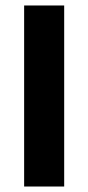

<svg xmlns="http://www.w3.org/2000/svg" viewBox="-20 -680 321 700"><path d="M68 0V-660H214V0Z"/></svg>

Font: Bricolage Grotesque 18pt
Style: Bold
Weight: 700
Designer: Mathieu Triay
Foundry: Atelier Triay
Version: Version 1.000;gftools[0.9.30]